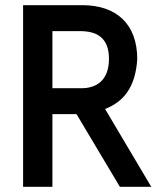

<svg xmlns="http://www.w3.org/2000/svg" viewBox="-20 -720 608 740"><path d="M182 -600H295C363 -598 400 -566 400 -493C400 -408 349 -380 295 -380H182ZM298 -700H69V0H182V-280H275L442 0H563L385 -300C452 -326 502 -379 509 -492C509 -629 427 -700 298 -700Z"/></svg>

Font: Mint Spirit No2
Style: Bold
Weight: 700
Designer: HARENDAL Hirwen
Foundry: Arkandis Digital Foundry.
Version: Version 1.004;FFEdit